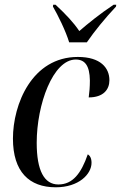

<svg xmlns="http://www.w3.org/2000/svg" viewBox="-20 -786 514 816"><path d="M274 -606H349C382 -654 426 -708 473 -758L474 -766H463C403 -726 354 -686 317 -654C293 -690 261 -724 216 -766H206L205 -758C226 -722 260 -653 274 -606ZM217 10C315 10 369 -46 369 -94C369 -114 362 -125 353 -130C325 -49 289 -2 228 -2C168 -2 136 -61 136 -179C136 -342 205 -533 302 -533C341 -533 361 -507 362 -444C362 -417 360 -393 357 -372C420 -372 445 -406 445 -445C445 -497 408 -544 311 -544C116 -544 35 -343 35 -197C35 -56 104 10 217 10Z"/></svg>

Font: Noto Serif Display Condensed Medium
Style: Italic
Weight: 500
Width: 3
Italic angle: -12°
Designer: Monotype Design Team
Foundry: Monotype Imaging Inc.
Version: Version 2.009